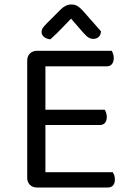

<svg xmlns="http://www.w3.org/2000/svg" viewBox="-20 -834 582 854"><path d="M145 0Q125 0 113 -12Q101 -24 101 -44V-564Q101 -584 113 -596Q125 -608 145 -608H477Q480 -603 483 -594.5Q486 -586 486 -576Q486 -559 478 -549Q470 -539 455 -539H182V-346H446Q449 -341 452 -332.5Q455 -324 455 -314Q455 -297 447 -287.5Q439 -278 424 -278H182V-68H482Q485 -63 488 -55Q491 -47 491 -36Q491 -19 483 -9.5Q475 0 460 0ZM296 -751Q279 -734 256 -709.5Q233 -685 204 -659Q187 -661 176 -669.5Q165 -678 165 -692Q165 -703 172.5 -712.5Q180 -722 191 -733L250 -792Q272 -814 297 -814Q313 -814 324 -807.5Q335 -801 347 -788L429 -695Q429 -680 419.5 -670.5Q410 -661 395 -661Q384 -661 374 -667Q364 -673 350 -689Z"/></svg>

Font: Baloo Bhai 2
Style: Regular
Weight: 400
Designer: Supriya Tembe, Noopur Datye and Ek Type
Foundry: Ek Type
Version: Version 1.640;PS 1.000;hotconv 16.6.51;makeotf.lib2.5.65220;